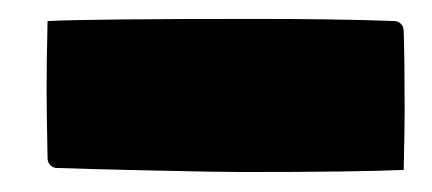

<svg xmlns="http://www.w3.org/2000/svg" viewBox="-20 -387 448 199"><path d="M28.3 -294.2Q28.3 -323 29.3 -365.2Q75.9 -367.4 245.6 -367.4Q328.9 -367.4 388.7 -365.2Q392.6 -365.2 395.4 -362.4Q398.2 -359.6 398.4 -355.5Q399.4 -325.4 399.4 -272.5Q399.4 -253.4 398.4 -210.9Q350.6 -208.7 231 -208.7Q207.5 -208.7 136.8 -210.3Q66.2 -211.9 39.1 -212.9Q35.2 -212.9 32.3 -215.7Q29.5 -218.5 29.3 -222.7Q28.3 -273.4 28.3 -294.2Z"/></svg>

Font: Digitalt
Style: Medium
Weight: 500
Designer: gluk
Foundry: gluk
Version: Version 0.60